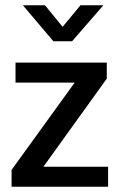

<svg xmlns="http://www.w3.org/2000/svg" viewBox="-20 -710 454 730"><path d="M386 -411 145 -76H391V0H24V-64L264 -396H39V-472H386ZM67 -690H151L218 -608L286 -690H373L254 -553H183Z"/></svg>

Font: Mukta Vaani Medium
Style: Regular
Weight: 500
Designer: Noopur Datye, Girish Dalvi, Yashodeep Gholap, Pallavi Karambelkar
Foundry: Ek Type
Version: Version 2.538;PS 1.000;hotconv 16.6.51;makeotf.lib2.5.65220;